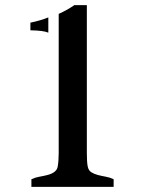

<svg xmlns="http://www.w3.org/2000/svg" viewBox="-20 -729 555 749"><path d="M209 -674.8Q242.7 -689.9 270 -709H318.8V-131.8Q318.8 -98.6 321.8 -81.5Q324.7 -64.5 335.7 -57.4Q346.7 -50.3 361.6 -46.4Q376.5 -42.5 393.1 -39.6Q409.7 -36.6 423.3 -29.8V0H102.5V-29.8Q116.7 -36.6 133.5 -39.6Q150.4 -42.5 165.5 -46.4Q201.2 -55.7 205.1 -79.1Q209 -101.6 209 -131.8ZM168.5 -601.6Q150.4 -609.9 98.6 -610.8V-640.6Q138.7 -648.9 168.5 -661.1Z"/></svg>

Font: Stardos Stencil
Style: Regular
Weight: 400
Version: Version 1.000